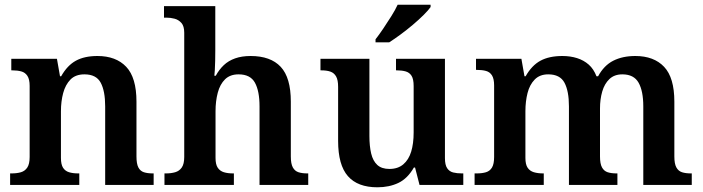

<svg xmlns="http://www.w3.org/2000/svg" viewBox="-20 -786 2986 816"><path d="M23 0V-49H29Q52 -49 69 -54Q86 -59 96 -74Q106 -89 106 -119V-421Q106 -449 96.5 -463.5Q87 -478 70.5 -482.5Q54 -487 32 -487H28V-536H222L235 -462H240Q266 -508 302.5 -528Q339 -548 394 -548Q473 -548 516.5 -502Q560 -456 560 -354V-121Q560 -90 568 -74.5Q576 -59 591.5 -54Q607 -49 629 -49H633V0H427V-334Q427 -399 408 -434.5Q389 -470 339 -470Q301 -470 279.5 -448Q258 -426 248.5 -390.5Q239 -355 239 -313V-115Q239 -87 248 -73Q257 -59 273.5 -54Q290 -49 312 -49H317V0Z M679 0V-49H686Q707 -49 724.5 -54Q742 -59 752.5 -74Q763 -89 763 -119V-647Q763 -675 751 -688.5Q739 -702 722 -706.5Q705 -711 688 -711H677V-760H895V-572Q895 -550 894.5 -528Q894 -506 893 -488.5Q892 -471 891 -464H897Q911 -490 931 -509Q951 -528 979.5 -538Q1008 -548 1045 -548Q1130 -548 1173 -502Q1216 -456 1216 -354V-121Q1216 -90 1224.5 -74.5Q1233 -59 1248.5 -54Q1264 -49 1286 -49H1290V0H1083V-334Q1083 -399 1063.5 -434.5Q1044 -470 994 -470Q958 -470 936.5 -449Q915 -428 905.5 -392Q896 -356 896 -313V-115Q896 -87 905.5 -73Q915 -59 931.5 -54Q948 -49 970 -49H974V0Z M1584 10Q1500 10 1458.5 -37.5Q1417 -85 1417 -187V-417Q1417 -446 1408.5 -461Q1400 -476 1384.5 -481.5Q1369 -487 1345 -487H1342V-536H1550V-208Q1550 -165 1557.5 -133.5Q1565 -102 1583.5 -85Q1602 -68 1635 -68Q1671 -68 1694 -87.5Q1717 -107 1727.5 -141.5Q1738 -176 1738 -223V-420Q1738 -450 1729 -464Q1720 -478 1704 -482.5Q1688 -487 1667 -487H1663V-536H1871V-114Q1871 -85 1880.5 -71Q1890 -57 1906 -53Q1922 -49 1943 -49H1949V0H1763L1744 -74H1739Q1712 -27 1673 -8.5Q1634 10 1584 10ZM1576 -619Q1591 -638 1608.5 -664Q1626 -690 1643 -717Q1660 -744 1670 -766H1810V-756Q1801 -743 1781 -723Q1761 -703 1735 -681Q1709 -659 1682.5 -639.5Q1656 -620 1634 -606H1576Z M1997 0V-49H2006Q2029 -49 2045.5 -54Q2062 -59 2071 -74Q2080 -89 2080 -119V-423Q2080 -451 2071 -465.5Q2062 -480 2045.5 -484.5Q2029 -489 2007 -489H2003V-536H2196L2209 -462H2214Q2240 -508 2277 -528Q2314 -548 2370 -548Q2404 -548 2432.5 -539Q2461 -530 2482 -511.5Q2503 -493 2515 -462H2522Q2547 -508 2586.5 -528Q2626 -548 2680 -548Q2759 -548 2802.5 -502Q2846 -456 2846 -354V-121Q2846 -90 2854.5 -74.5Q2863 -59 2878.5 -54Q2894 -49 2916 -49H2920V0H2714V-334Q2714 -399 2694 -434.5Q2674 -470 2625 -470Q2591 -470 2570 -450Q2549 -430 2539.5 -397Q2530 -364 2530 -325V-121Q2530 -90 2538.5 -74.5Q2547 -59 2562.5 -54Q2578 -49 2600 -49H2604V0H2398V-334Q2398 -399 2379 -434.5Q2360 -470 2310 -470Q2274 -470 2252.5 -448Q2231 -426 2222 -390.5Q2213 -355 2213 -313V-115Q2213 -87 2222.5 -73Q2232 -59 2249 -54Q2266 -49 2288 -49H2291V0Z"/></svg>

Font: Noto Rashi Hebrew SemiBold
Style: Regular
Weight: 600
Version: Version 1.006